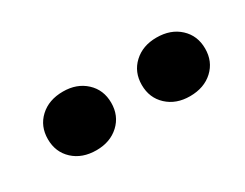

<svg xmlns="http://www.w3.org/2000/svg" viewBox="-33 -831 493 386"><g transform="rotate(-30 214.0 -638.0)"><path d="M114 -570Q81 -570 60.5 -589Q40 -608 40 -638Q40 -668 60.5 -687Q81 -706 114 -706Q146 -706 166.5 -687Q187 -668 187 -638Q187 -608 166.5 -589Q146 -570 114 -570ZM331 -570Q299 -570 278.5 -589Q258 -608 258 -638Q258 -668 278.5 -687Q299 -706 331 -706Q364 -706 384.5 -687Q405 -668 405 -638Q405 -608 384.5 -589Q364 -570 331 -570Z"/></g></svg>

Font: Platypi Medium
Style: Regular
Weight: 500
Designer: David Sargent
Foundry: Bolt Cutter Type
Version: Version 1.200; ttfautohint (v1.8.4.7-5d5b)